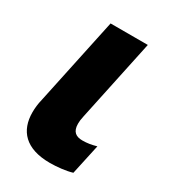

<svg xmlns="http://www.w3.org/2000/svg" viewBox="-144 -625 631 710"><g transform="rotate(30 171.5 -269.5)"><path d="M181 10C211 10 249 6 275 -2L303 -131C282 -125 264 -122 244 -122C217 -122 199 -133 199 -168C199 -177 200 -187 203 -200L277 -549H118L39 -177C34 -157 32 -138 32 -120C32 -42 77 10 181 10Z"/></g></svg>

Font: Noto Sans SemiCondensed ExtraBold
Style: Italic
Weight: 800
Width: 4
Italic angle: -12°
Designer: Monotype Design Team
Foundry: Monotype Imaging Inc.
Version: Version 2.013